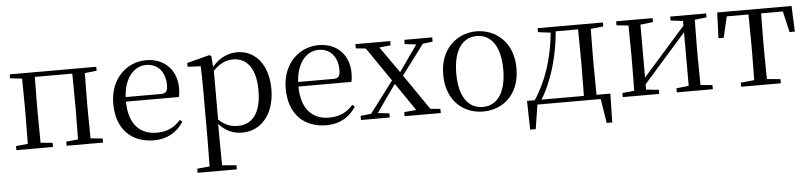

<svg xmlns="http://www.w3.org/2000/svg" viewBox="-46 -787 5497 1302"><g transform="rotate(-5 2702.5 -135.5)"><path d="M43 -489 124 -480 126 -288V-229L124 -36L43 -28V0H292V-28L211 -36L209 -229V-288L211 -484H466L468 -288V-229L466 -36L385 -28V0H633V-28L551 -36L549 -229V-288L551 -480L632 -489V-516H43Z M980 15C1070 15 1137 -26 1181 -94L1165 -108C1124 -60 1073 -35 1002 -35C892 -35 814 -104 812 -263H1172C1177 -279 1179 -299 1179 -323C1179 -441 1102 -531 972 -531C839 -531 725 -425 725 -257C725 -76 832 15 980 15ZM813 -294C820 -424 887 -499 970 -499C1051 -499 1099 -437 1099 -352C1099 -312 1089 -294 1054 -294Z M1580 15C1709 15 1802 -92 1802 -263C1802 -427 1715 -531 1593 -531C1532 -531 1471 -506 1421 -446L1416 -520L1403 -528L1249 -488V-462L1338 -458C1340 -408 1341 -355 1341 -287V27L1339 224L1254 232V260H1521V232L1424 224L1422 27V-58C1470 -3 1526 15 1580 15ZM1424 -420C1474 -470 1517 -485 1561 -485C1652 -485 1714 -413 1714 -261C1714 -95 1643 -33 1556 -33C1507 -33 1467 -46 1424 -88Z M2154 15C2244 15 2311 -26 2355 -94L2339 -108C2298 -60 2247 -35 2176 -35C2066 -35 1988 -104 1986 -263H2346C2351 -279 2353 -299 2353 -323C2353 -441 2276 -531 2146 -531C2013 -531 1899 -425 1899 -257C1899 -76 2006 15 2154 15ZM1987 -294C1994 -424 2061 -499 2144 -499C2225 -499 2273 -437 2273 -352C2273 -312 2263 -294 2228 -294Z M2729 -487 2807 -478 2745 -390 2682 -300 2556 -479 2633 -487V-516H2396V-487L2464 -480L2622 -249L2461 -36L2389 -28V0H2585V-28L2507 -37L2573 -132L2639 -224L2768 -35L2686 -28V0H2932V-28L2864 -35L2699 -275L2852 -479L2919 -487V-516H2729Z M3220 15C3353 15 3470 -77 3470 -258C3470 -438 3349 -531 3220 -531C3092 -531 2971 -437 2971 -258C2971 -78 3088 15 3220 15ZM3220 -16C3121 -16 3060 -101 3060 -257C3060 -413 3121 -499 3220 -499C3319 -499 3380 -413 3380 -257C3380 -101 3319 -16 3220 -16Z M3636 -489 3722 -478C3706 -305 3653 -146 3574 -31H3522L3526 165H3564L3590 0H4021L4047 165H4085L4089 -31H3995L3993 -229V-288L3995 -480L4081 -489V-516H3636ZM3909 -31H3620C3647 -73 3669 -120 3687 -169C3724 -266 3747 -374 3757 -484H3909L3911 -288V-229Z M4539 -489 4623 -479V-447L4463 -266L4333 -119V-479L4419 -489V-516H4171V-489L4252 -480L4254 -288V-229L4252 -36L4171 -28V0H4419V-28L4333 -37V-73L4488 -249L4623 -402V-37L4539 -28V0H4784V-28L4703 -36L4701 -229V-288L4703 -480L4784 -489V-516H4539Z M5068 0H5247V-28L5155 -37L5153 -229V-288L5155 -484H5303L5336 -341H5372L5365 -516H4859L4852 -341H4888L4921 -484H5069L5071 -288V-229L5069 -37L4977 -28V0Z"/></g></svg>

Font: Harano Aji Mincho KR
Style: Regular
Weight: 400
Foundry: Masamichi Hosoda
Version: HaranoAjiMinchoKR-Regular version 20230610;ttx 4.39.4